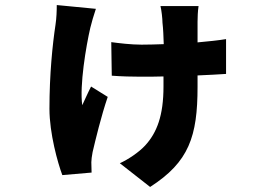

<svg xmlns="http://www.w3.org/2000/svg" viewBox="-20 -641 1040 761"><path d="M205 -621C205 -598 204 -569 200 -543C188 -464 176 -345 176 -210C176 -112 209 5 227 53L343 43C343 30 342 11 342 2C342 -5 344 -24 347 -38C358 -85 381 -181 407 -257L341 -298C329 -275 315 -243 306 -224C295 -302 321 -458 338 -531C342 -548 352 -583 360 -606ZM876 -486C846 -481 807 -477 763 -473V-555C763 -572 764 -597 767 -617H616C620 -602 624 -567 624 -551C627 -526 628 -496 629 -466C599 -465 569 -464 541 -464C499 -464 450 -470 421 -474L423 -341C461 -338 505 -337 537 -337C568 -337 598 -337 628 -338V-298C628 -183 602 -115 555 -64C530 -37 488 -9 455 6L575 100C729 1 763 -100 763 -297V-342C808 -344 848 -346 876 -348Z"/></svg>

Font: Noto Sans CJK Black
Style: Bold
Weight: 900
Designer: Ryoko NISHIZUKA (kana & ideographs); Paul D. Hunt (Latin, Greek & Cyrillic); Wenlong ZHANG (bopomofo); Sandoll Communica
Foundry: Adobe Systems Incorporated
Version: Version 1.000;PS 1;hotconv 1.0.78;makeotf.lib2.5.61930